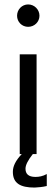

<svg xmlns="http://www.w3.org/2000/svg" viewBox="-20 -695 254 866"><path d="M69 -450V0H78C50 30 38 55 38 80C38 132 72 151 136 151C152 150 170 149 191 144V90C173 100 156 103 140 103C108 103 95 89 95 66C95 49 106 28 128 0H145V-450ZM107 -675C79 -675 57 -652 57 -624C57 -596 79 -574 107 -574C135 -574 158 -596 158 -624C158 -652 135 -675 107 -675Z"/></svg>

Font: Mint Spirit
Style: Regular
Weight: 400
Designer: HARENDAL Hirwen
Foundry: Arkandis Digital Foundry.
Version: Version 1.004;FFEdit